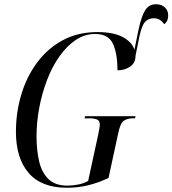

<svg xmlns="http://www.w3.org/2000/svg" viewBox="-20 -874 812 904"><path d="M295 10Q175 10 115 -59.5Q55 -129 55 -254Q55 -344 80 -428Q105 -512 154 -578.5Q203 -645 274.5 -684Q346 -723 439 -723Q513 -723 557 -700Q601 -677 613 -640L632 -733Q646 -799 664 -826.5Q682 -854 714 -854Q740 -854 756 -839.5Q772 -825 772 -800Q772 -789 767.5 -778Q763 -767 753 -760Q735 -788 704 -788Q680 -788 664 -772Q648 -756 636 -701L618 -611V-610Q618 -578 593 -560.5Q568 -543 533 -543Q533 -623 511.5 -668.5Q490 -714 428 -714Q379 -714 337 -686Q295 -658 260.5 -609.5Q226 -561 202 -498.5Q178 -436 165 -367.5Q152 -299 152 -232Q152 -166 164.5 -113.5Q177 -61 208.5 -30.5Q240 0 297 0Q322 0 347.5 -5Q373 -10 395 -22L443 -243Q445 -256 447.5 -267.5Q450 -279 450 -288Q450 -306 436.5 -311.5Q423 -317 398 -317H378L381 -327H618L616 -317H606Q580 -317 563 -305.5Q546 -294 536 -244L491 -36Q442 -13 394.5 -1.5Q347 10 295 10Z"/></svg>

Font: Noto Serif Display Condensed
Style: Italic
Weight: 400
Width: 3
Italic angle: -12°
Designer: Monotype Design Team
Foundry: Monotype Imaging Inc.
Version: Version 2.009